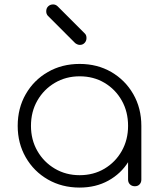

<svg xmlns="http://www.w3.org/2000/svg" viewBox="-20 -842 719 868"><path d="M340 6Q260 6 196.5 -30.5Q133 -67 96.5 -130.5Q60 -194 60 -273Q60 -353 96.5 -416.5Q133 -480 196.5 -516.5Q260 -553 340 -553Q420 -553 483 -516.5Q546 -480 582.5 -416.5Q619 -353 619 -273L594 -233Q594 -165 560.5 -111Q527 -57 470 -25.5Q413 6 340 6ZM340 -50Q403 -50 452.5 -79.5Q502 -109 530.5 -159.5Q559 -210 559 -273Q559 -337 530.5 -387.5Q502 -438 452.5 -467.5Q403 -497 340 -497Q278 -497 228 -467.5Q178 -438 149 -387.5Q120 -337 120 -273Q120 -210 149 -159.5Q178 -109 228 -79.5Q278 -50 340 -50ZM590 0Q576 0 567.5 -8.5Q559 -17 559 -30V-213L578 -273H619V-30Q619 -17 611 -8.5Q603 0 590 0ZM341 -639Q331 -639 320 -647L197 -770Q189 -778 189 -791Q189 -805 198 -813.5Q207 -822 220 -822Q232 -822 241 -813L364 -690Q371 -683 371 -670Q371 -657 362.5 -648Q354 -639 341 -639Z"/></svg>

Font: ComfortaaLight
Style: Regular
Weight: 300
Designer: Johan Aakerlund
Foundry: Johan Aakerlund
Version: Version 3.104; ttfautohint (v1.8.1.43-b0c9)